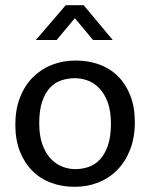

<svg xmlns="http://www.w3.org/2000/svg" viewBox="-20 -710 578 739"><path d="M499 -240Q499 -181 481 -134.5Q463 -88 431.5 -56Q400 -24 358 -7.5Q316 9 267 9Q218 9 176.5 -6.5Q135 -22 104.5 -52.5Q74 -83 56.5 -127.5Q39 -172 39 -230Q39 -289 57 -335Q75 -381 106.5 -412.5Q138 -444 180 -460.5Q222 -477 271 -477Q320 -477 361.5 -462Q403 -447 433.5 -417Q464 -387 481.5 -342.5Q499 -298 499 -240ZM407 -235Q407 -282 395 -315Q383 -348 363.5 -369Q344 -390 319 -399.5Q294 -409 268 -409Q242 -409 217 -401Q192 -393 173 -373Q154 -353 142.5 -319.5Q131 -286 131 -235Q131 -188 143 -154.5Q155 -121 174.5 -100Q194 -79 219 -69Q244 -59 270 -59Q296 -59 321 -67.5Q346 -76 365 -96.5Q384 -117 395.5 -150.5Q407 -184 407 -235ZM414 -556H338L268 -640L198 -556H118L233 -690H302Z"/></svg>

Font: Ek Mukta
Style: Regular
Weight: 400
Designer: Girish Dalvi and Yashodeep Gholap
Foundry: Ek Type
Version: Version 2.538;PS 1.001;hotconv 16.6.51;makeotf.lib2.5.65220;